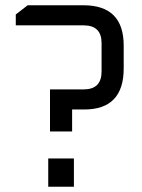

<svg xmlns="http://www.w3.org/2000/svg" viewBox="-20 -710 540 730"><path d="M40 -613.6V-655L85.2 -690H297.2Q450.3 -690 450.3 -536.8V-449.7Q450.3 -293.7 300.3 -293.7H254.2V-210.2H170.1V-370.1H298.1Q366.2 -370.1 366.2 -438.1V-546.2Q366.2 -613.6 298.1 -613.6ZM163.4 0V-107.5H261V0Z"/></svg>

Font: Oxanium ExtraLight
Style: Regular
Weight: 200
Designer: Severin Meyer
Version: Version 2.000